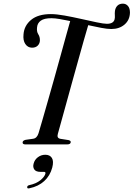

<svg xmlns="http://www.w3.org/2000/svg" viewBox="-20 -789 730 1049"><path d="M296 -57.5Q289 -34 310.5 -30.5L355 -23.5Q367.5 -20 366.5 -12Q365 0 347 0H119Q103 0 103.5 -11Q104 -21 119.5 -25L161.5 -31Q182 -34 190.5 -61Q198.5 -87.5 211.8 -133.5Q225 -179.5 241.5 -237.2Q258 -295 275.5 -357.2Q293 -419.5 309.5 -479.5Q326 -539.5 340 -590Q354 -640.5 363.5 -674Q333 -680.5 306.2 -685Q279.5 -689.5 261 -689.5Q221.5 -689.5 203 -676.2Q184.5 -663 182.5 -640Q179.5 -616.5 189 -602Q198.5 -587.5 198 -568Q197.5 -551 185.8 -539.5Q174 -528 154 -528.5Q131.5 -529 118.2 -548.8Q105 -568.5 108.5 -601.5Q112 -649 150 -680.5Q188 -712 258 -712Q288.5 -712 333 -704Q377.5 -696 424 -685.5Q470.5 -675 508.5 -667Q546.5 -659 564 -659Q599.5 -659 606 -683Q608.5 -693 607.5 -704.8Q606.5 -716.5 608 -729Q610.5 -747 621.5 -758Q632.5 -769 651.5 -769Q668 -769 679 -756.5Q690 -744 690 -720Q689 -679.5 660.5 -655Q632 -630.5 588 -630.5Q566.5 -630.5 533 -636.8Q499.5 -643 462 -651.5Q451.5 -617.5 437.5 -567.2Q423.5 -517 407 -458.2Q390.5 -399.5 373.8 -339Q357 -278.5 341.8 -223Q326.5 -167.5 314.5 -124.2Q302.5 -81 296 -57.5ZM201.5 150Q176.5 150 167.5 137Q158.5 124 163.5 105.5Q169 83.5 187 70Q205 56.5 227.5 56.5Q252.5 56.5 263.5 74Q274.5 91.5 265.5 126.5Q253.5 171.5 221.5 200.5Q189.5 229.5 141.5 239.5Q128.5 243 128.5 234Q128.5 225 140 222.5Q177.5 214.5 200.5 195.8Q223.5 177 228 160Q230.5 150 220.5 150Z"/></svg>

Font: Fraunces 72pt
Style: Italic
Weight: 400
Italic angle: -16°
Version: Version 1.000;[b76b70a41]